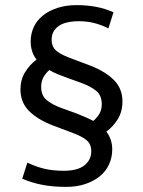

<svg xmlns="http://www.w3.org/2000/svg" viewBox="-20 -659 559 751"><path d="M87 -23Q120 -7 153.5 1Q187 9 229 9Q284 9 310.5 -12.5Q337 -34 337 -67Q337 -82 332 -93Q327 -104 316.5 -112.5Q306 -121 288.5 -129Q271 -137 246 -146L185 -169Q126 -192 93 -225.5Q60 -259 60 -309Q60 -347 78 -376.5Q96 -406 123 -426Q100 -455 100 -497Q100 -527 112 -553Q124 -579 147.5 -598Q171 -617 204.5 -628Q238 -639 280 -639Q319 -639 354.5 -632.5Q390 -626 424 -611L404 -548Q371 -564 344 -570Q317 -576 290 -576Q235 -576 208.5 -556.5Q182 -537 182 -504Q182 -489 187 -478Q192 -467 202.5 -458.5Q213 -450 230.5 -442Q248 -434 273 -425L334 -402Q393 -379 426 -345.5Q459 -312 459 -262Q459 -223 441 -193.5Q423 -164 396 -144Q407 -130 413 -112.5Q419 -95 419 -74Q419 -44 407 -17Q395 10 371.5 29.5Q348 49 314.5 60.5Q281 72 239 72Q185 72 143 63.5Q101 55 67 40ZM378 -251Q378 -286 356.5 -303.5Q335 -321 300 -334L239 -356Q222 -362 205 -369Q188 -376 173 -385Q159 -373 150 -357Q141 -341 141 -320Q141 -285 162.5 -267.5Q184 -250 219 -237L280 -215Q297 -208 313.5 -201Q330 -194 345 -186Q359 -198 368.5 -213.5Q378 -229 378 -251Z"/></svg>

Font: Mukta
Style: Regular
Weight: 400
Designer: Girish Dalvi and Yashodeep Gholap
Foundry: Ek Type
Version: Version 2.538;PS 1.001;hotconv 16.6.51;makeotf.lib2.5.65220;